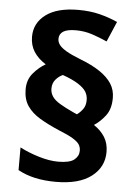

<svg xmlns="http://www.w3.org/2000/svg" viewBox="-55 -810 614 861"><g transform="rotate(5 252.5 -379.5)"><path d="M58 -393Q58 -436 83 -465.5Q108 -495 138 -512Q103 -534 84.5 -563Q66 -592 66 -630Q66 -692 117 -730Q168 -768 263 -768Q316 -768 359.5 -757Q403 -746 440 -729L401 -638Q368 -653 333 -664.5Q298 -676 260 -676Q221 -676 203 -664.5Q185 -653 185 -631Q185 -617 194 -604.5Q203 -592 225.5 -578.5Q248 -565 289 -549Q344 -528 379.5 -504Q415 -480 433 -452Q451 -424 451 -388Q451 -338 428 -308Q405 -278 377 -260Q408 -240 426 -211.5Q444 -183 444 -144Q444 -76 388.5 -33.5Q333 9 229 9Q177 9 134.5 -0.5Q92 -10 58 -29V-131Q96 -111 144 -96.5Q192 -82 231 -82Q283 -82 303.5 -98.5Q324 -115 324 -139Q324 -155 316.5 -167Q309 -179 287 -192.5Q265 -206 222 -223Q173 -244 136 -266Q99 -288 78.5 -318Q58 -348 58 -393ZM173 -406Q173 -387 183.5 -371Q194 -355 218 -340.5Q242 -326 281 -308L297 -301Q311 -311 323 -327Q335 -343 335 -368Q335 -389 325 -405.5Q315 -422 289.5 -438.5Q264 -455 219 -471Q202 -464 187.5 -447.5Q173 -431 173 -406Z"/></g></svg>

Font: Noto Sans Syriac Eastern
Style: Bold
Weight: 700
Designer: Patrick Giasson and the Monotype Design Team
Foundry: Monotype Imaging Inc.
Version: Version 3.001